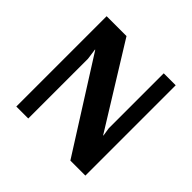

<svg xmlns="http://www.w3.org/2000/svg" viewBox="-163 -813 977 977"><g transform="rotate(45 325.5 -325.0)"><path d="M77 0V-650H220L493 -209H495L488 -254V-650H574V0H466L157 -488H155L163 -430V0Z"/></g></svg>

Font: Arsenal SC
Style: Bold
Weight: 700
Designer: Andrij Shevchenko
Foundry: Stairsfor
Version: Version 2.001; ttfautohint (v1.8.4.7-5d5b)